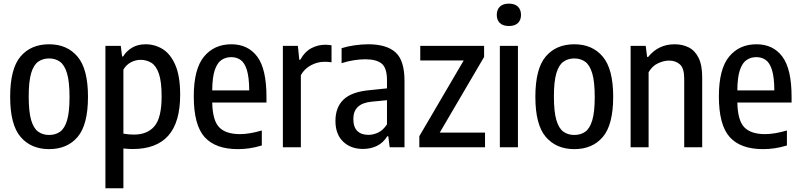

<svg xmlns="http://www.w3.org/2000/svg" viewBox="-20 -790 4296 1030"><path d="M243.5 10Q146.5 10 90.5 -55.5Q34.5 -121 34.5 -270.5Q34.5 -421.5 90.2 -487Q146 -552.5 243.5 -552.5Q340 -552.5 396 -486.2Q452 -420 452 -271Q452 -121 396.5 -55.5Q341 10 243.5 10ZM243.5 -66Q277.5 -66 302 -83.2Q326.5 -100.5 339.8 -144.5Q353 -188.5 353 -269Q353 -352 339.5 -396.8Q326 -441.5 301.5 -459Q277 -476.5 243.5 -476.5Q210 -476.5 185.2 -459.2Q160.5 -442 147.2 -397.8Q134 -353.5 134 -272.5Q134 -190 147.2 -145.5Q160.5 -101 185 -83.5Q209.5 -66 243.5 -66Z M545.5 220V-544H628L635 -487H640.5Q657 -515 687.8 -533.8Q718.5 -552.5 761 -552.5Q810.5 -552.5 852.5 -526.8Q894.5 -501 920.5 -441.5Q946.5 -382 946.5 -281.5Q946.5 -134 882.8 -62.2Q819 9.5 692 9.5Q668.5 9.5 642 6.5V220ZM699 -68Q770.5 -68 808.8 -113.2Q847 -158.5 847 -272.5Q847 -353 832.2 -395.2Q817.5 -437.5 791.8 -453.2Q766 -469 734 -469Q707.5 -469 682.2 -455.8Q657 -442.5 642 -416.5V-73Q669.5 -68 699 -68Z M1256 10Q1136 10 1077.8 -54.5Q1019.5 -119 1019.5 -273Q1019.5 -419.5 1074.2 -486Q1129 -552.5 1221 -552.5Q1310.5 -552.5 1360 -486.2Q1409.5 -420 1409.5 -271V-240H1118.5Q1120.5 -143.5 1156 -107Q1191.5 -70.5 1267.5 -70.5Q1317.5 -70.5 1384.5 -90V-9.5Q1349 1 1318.2 5.5Q1287.5 10 1256 10ZM1220.5 -483.5Q1191 -483.5 1168.2 -468.2Q1145.5 -453 1132.2 -414.2Q1119 -375.5 1118.5 -305H1317Q1316.5 -375.5 1304.5 -414.2Q1292.5 -453 1271 -468.2Q1249.5 -483.5 1220.5 -483.5Z M1497.5 0V-544H1578L1585.5 -469.5H1591Q1613.5 -511.5 1649 -530.8Q1684.5 -550 1725.5 -550Q1735.5 -550 1744 -549Q1752.5 -548 1758.5 -547V-456Q1748.5 -457.5 1739.2 -458Q1730 -458.5 1720 -458.5Q1683 -458.5 1648 -439.8Q1613 -421 1594 -387V0Z M1927 9Q1861.5 9 1820.5 -30.5Q1779.5 -70 1779.5 -141Q1779.5 -215 1823.5 -256.5Q1867.5 -298 1964.5 -306.5L2056 -316V-360Q2056 -425 2027.8 -448.5Q1999.5 -472 1939.5 -472Q1912.5 -472 1879 -467Q1845.5 -462 1812.5 -451V-531.5Q1843.5 -541.5 1882.5 -547Q1921.5 -552.5 1955.5 -552.5Q2053.5 -552.5 2101.8 -509.2Q2150 -466 2150 -355.5V0H2070.5L2063 -59H2057.5Q2035.5 -23.5 2001.8 -7.2Q1968 9 1927 9ZM1875.5 -152Q1875.5 -108 1897 -87.2Q1918.5 -66.5 1957 -66.5Q1981.5 -66.5 2008 -78.5Q2034.5 -90.5 2056 -123V-252.5L1973.5 -244.5Q1875.5 -235 1875.5 -152Z M2229.5 0V-59.5L2467.5 -465.5H2234.5V-544H2577V-484.5L2339 -78.5H2582V0Z M2661.5 0V-544H2758.5V0ZM2710 -650.5Q2678 -650.5 2661.5 -666.5Q2645 -682.5 2645 -710Q2645 -738 2661.5 -754.2Q2678 -770.5 2710 -770.5Q2742 -770.5 2758.5 -754.2Q2775 -738 2775 -710Q2775 -682.5 2758.5 -666.5Q2742 -650.5 2710 -650.5Z M3061 10Q2964 10 2908 -55.5Q2852 -121 2852 -270.5Q2852 -421.5 2907.8 -487Q2963.5 -552.5 3061 -552.5Q3157.5 -552.5 3213.5 -486.2Q3269.5 -420 3269.5 -271Q3269.5 -121 3214 -55.5Q3158.5 10 3061 10ZM3061 -66Q3095 -66 3119.5 -83.2Q3144 -100.5 3157.2 -144.5Q3170.5 -188.5 3170.5 -269Q3170.5 -352 3157 -396.8Q3143.5 -441.5 3119 -459Q3094.5 -476.5 3061 -476.5Q3027.5 -476.5 3002.8 -459.2Q2978 -442 2964.8 -397.8Q2951.5 -353.5 2951.5 -272.5Q2951.5 -190 2964.8 -145.5Q2978 -101 3002.5 -83.5Q3027 -66 3061 -66Z M3363 0V-544H3444L3451.5 -484.5H3457Q3512 -552.5 3599 -552.5Q3641 -552.5 3674.5 -535.8Q3708 -519 3727.5 -480Q3747 -441 3747 -374.5V0H3650.5V-368Q3650.5 -423.5 3627.8 -444.2Q3605 -465 3569 -465Q3542.5 -465 3511 -451Q3479.5 -437 3459.5 -402.5V0Z M4073 10Q3953 10 3894.8 -54.5Q3836.5 -119 3836.5 -273Q3836.5 -419.5 3891.2 -486Q3946 -552.5 4038 -552.5Q4127.5 -552.5 4177 -486.2Q4226.5 -420 4226.5 -271V-240H3935.5Q3937.5 -143.5 3973 -107Q4008.5 -70.5 4084.5 -70.5Q4134.5 -70.5 4201.5 -90V-9.5Q4166 1 4135.2 5.5Q4104.5 10 4073 10ZM4037.5 -483.5Q4008 -483.5 3985.2 -468.2Q3962.5 -453 3949.2 -414.2Q3936 -375.5 3935.5 -305H4134Q4133.5 -375.5 4121.5 -414.2Q4109.5 -453 4088 -468.2Q4066.5 -483.5 4037.5 -483.5Z"/></svg>

Font: Encode Sans Cnd Md
Style: Regular
Weight: 500
Width: 3
Designer: Multiple Designers
Foundry: Impallari Type
Version: Version 3.002; ttfautohint (v1.8.3) -l 8 -r 50 -G 200 -x 14 